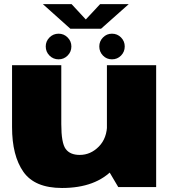

<svg xmlns="http://www.w3.org/2000/svg" viewBox="-20 -908 838 932"><path d="M554 0H738V-591.5H499V-93ZM277.5 -591.5H38.5V-291Q38.5 -152.5 93.5 -74Q148.5 4.5 281 4.5Q446 4.5 531.5 -88.8Q617 -182 617 -259.5L500 -306.5Q500 -237.5 460 -196.8Q420 -156 367 -156Q320 -156 298.8 -185Q277.5 -214 277.5 -305.5ZM264.5 -620Q290 -620 308.2 -638.2Q326.5 -656.5 326.5 -682.5Q326.5 -708 308.2 -726.2Q290 -744.5 264.5 -744.5Q238.5 -744.5 220.2 -726.2Q202 -708 202 -682.5Q202 -656.5 220.2 -638.2Q238.5 -620 264.5 -620ZM523.5 -620Q549.5 -620 567.5 -638.2Q585.5 -656.5 585.5 -682.5Q585.5 -708 567.5 -726.2Q549.5 -744.5 523.5 -744.5Q498 -744.5 480 -726.2Q462 -708 462 -682.5Q462 -656.5 479.8 -638.2Q497.5 -620 523.5 -620ZM321.5 -768.5H470.5L605 -888H466L396.5 -813.5L327.5 -888H188Z"/></svg>

Font: Anybody SemiExpanded Black
Style: Regular
Weight: 900
Width: 6
Version: Version 1.113;gftools[0.9.25]